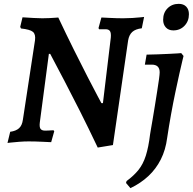

<svg xmlns="http://www.w3.org/2000/svg" viewBox="-20 -735 1002 998"><path d="M515 -199 556 -540Q558 -564 551.5 -573.5Q545 -583 529 -583Q518 -583 507.5 -583Q497 -583 495 -583L492 -589L507 -644Q507 -644 518.5 -643.5Q530 -643 548.5 -642Q567 -641 586 -640.5Q605 -640 620 -640Q643 -640 668 -641.5Q693 -643 711 -645Q729 -647 729 -647L717 -588Q684 -584 667.5 -569Q651 -554 646 -525L567 19L488 32Q440 -69 395.5 -157.5Q351 -246 316 -312.5Q281 -379 261 -417Q241 -455 241 -455H234L187 -99Q184 -75 190.5 -65.5Q197 -56 215 -56Q220 -56 230.5 -56.5Q241 -57 249.5 -57.5Q258 -58 258 -58L262 -53L246 4Q246 4 234 3.5Q222 3 203.5 2Q185 1 165 0.5Q145 0 129 0Q106 0 80 2Q54 4 36.5 6Q19 8 19 8L33 -50Q63 -54 79 -68.5Q95 -83 99 -113L162 -526Q166 -557 151 -569.5Q136 -582 89 -587Q88 -590 87 -591.5Q86 -593 85 -595L97 -645Q97 -645 114.5 -644Q132 -643 155.5 -641.5Q179 -640 200 -640Q219 -640 238 -641Q257 -642 270 -643Q283 -644 283 -644Q324 -557 363.5 -477.5Q403 -398 435.5 -335Q468 -272 487.5 -235.5Q507 -199 507 -199ZM849 -19Q841 44 816 93.5Q791 143 751.5 180Q712 217 658 243L635 216L638 206Q676 178 700 148Q724 118 738 74Q752 30 760 -36Q760 -36 763.5 -57.5Q767 -79 773 -112.5Q779 -146 785 -185Q791 -224 797 -260.5Q803 -297 806.5 -323.5Q810 -350 810 -359Q810 -399 769 -399H733L742 -451Q768 -451 799 -452.5Q830 -454 858 -455Q886 -456 904 -457.5Q922 -459 922 -459L934 -444Q934 -444 928 -419.5Q922 -395 912.5 -352.5Q903 -310 891.5 -255.5Q880 -201 869 -140Q858 -79 849 -19ZM881 -577Q856 -577 842 -592.5Q828 -608 828 -632Q828 -669 851 -692Q874 -715 909 -715Q934 -715 948 -700.5Q962 -686 962 -661Q962 -625 939 -601Q916 -577 881 -577Z"/></svg>

Font: Alegreya SemiBold
Style: Italic
Weight: 600
Italic angle: -7°
Designer: Juan Pablo del Peral
Foundry: Huerta Tipografica
Version: Version 2.009